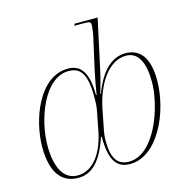

<svg xmlns="http://www.w3.org/2000/svg" viewBox="-111 -868 970 986"><g transform="rotate(-15 373.5 -375.0)"><path d="M186 10C260 10 312 -44 352 -163H356C356 -31 394 10 462 10C609 10 706 -202 706 -370C706 -482 667 -546 583 -546C514 -546 451 -492 409 -377H406C413 -405 428 -452 437 -496L494 -760H371L368 -750H414C451 -750 455 -747 455 -731C455 -719 452 -692 446 -666L409 -501C403 -472 392 -417 386 -377H383C383 -511 337 -546 278 -546C125 -546 47 -336 47 -190C47 -59 95 10 186 10ZM186 -3C112 -3 75 -75 75 -190C75 -331 149 -533 278 -533C339 -533 372 -497 372 -370C372 -347 372 -325 367 -299L347 -196C327 -93 274 -3 186 -3ZM459 -3C400 -3 370 -43 370 -134C370 -165 373 -181 379 -210L396 -298C423 -432 493 -533 583 -533C649 -533 678 -470 678 -370C678 -235 596 -3 459 -3Z"/></g></svg>

Font: Noto Serif Display Thin
Style: Italic
Weight: 100
Italic angle: -12°
Designer: Monotype Design Team
Foundry: Monotype Imaging Inc.
Version: Version 2.009